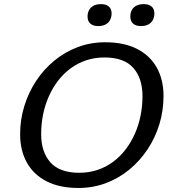

<svg xmlns="http://www.w3.org/2000/svg" viewBox="-20 -924 853 954"><path d="M184.5 -257.5Q184.5 -169 230.5 -117.2Q276.5 -65.5 373.5 -65.5Q422 -65.5 464 -79.5Q506 -93.5 541 -119.2Q576 -145 603.2 -180.2Q630.5 -215.5 649.5 -258Q668.5 -300.5 678.2 -348.2Q688 -396 688 -446.5Q688 -535 642.2 -586.8Q596.5 -638.5 499 -638.5Q450.5 -638.5 408.5 -624.5Q366.5 -610.5 331.5 -584.8Q296.5 -559 269.2 -523.8Q242 -488.5 223 -446Q204 -403.5 194.2 -355.8Q184.5 -308 184.5 -257.5ZM792.5 -446.5Q792.5 -374.5 772 -307Q751.5 -239.5 713.2 -182Q675 -124.5 622.5 -81.2Q570 -38 506 -14Q442 10 370 10Q276.5 10 211.8 -23Q147 -56 113.5 -116.2Q80 -176.5 80 -257.5Q80 -329.5 100.8 -397Q121.5 -464.5 159.5 -522Q197.5 -579.5 250 -622.8Q302.5 -666 366.5 -690Q430.5 -714 502.5 -714Q596.5 -714 661 -681Q725.5 -648 759 -588Q792.5 -528 792.5 -446.5ZM467 -794.5Q442.5 -794.5 428.8 -806.8Q415 -819 415 -842Q415 -859.5 422.2 -873.2Q429.5 -887 444.2 -895.2Q459 -903.5 482 -903.5Q506.5 -903.5 520.5 -891.8Q534.5 -880 534.5 -857Q534.5 -840 527.2 -825.5Q520 -811 505.2 -802.8Q490.5 -794.5 467 -794.5ZM679.5 -794.5Q655 -794.5 641.2 -806.8Q627.5 -819 627.5 -842Q627.5 -859.5 634.5 -873.2Q641.5 -887 656.5 -895.2Q671.5 -903.5 694.5 -903.5Q719 -903.5 733 -891.8Q747 -880 747 -857Q747 -840 739.8 -825.5Q732.5 -811 717.8 -802.8Q703 -794.5 679.5 -794.5Z"/></svg>

Font: Newsreader 7pt
Style: Italic
Weight: 400
Italic angle: -17°
Designer: Hugues Gentile
Foundry: Production Type
Version: Version 1.003